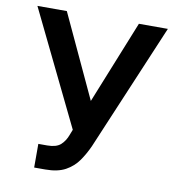

<svg xmlns="http://www.w3.org/2000/svg" viewBox="-82 -802 820 886"><g transform="rotate(10 328.0 -358.5)"><path d="M136.7 9.9V-100.9H178.3Q220.5 -100.9 240.9 -119.1Q261.4 -137.4 272.4 -168L282 -192.5L22 -727.3H159.8L340.9 -338.1L497.5 -727.3H633.2L382.5 -134.2Q365.4 -95.9 342.5 -63Q319.6 -30.2 283.2 -10.1Q246.8 9.9 188.6 9.9Z"/></g></svg>

Font: Inter Zeller Semi Bold
Style: Regular
Weight: 600
Designer: Rasmus Andersson; Joe Bland
Foundry: zeller
Version: Version 3.015;git-dec3a8cb1